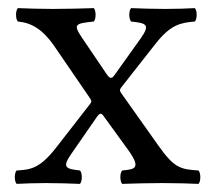

<svg xmlns="http://www.w3.org/2000/svg" viewBox="-20 -451 530 473"><path d="M182 -358C159 -392 166 -393 211 -398C217 -404 217 -425 211 -431C184 -430 140 -429 110 -429C80 -429 50 -430 24 -431C18 -425 18 -404 24 -398C58 -395 86 -378 114 -337L201 -210C206 -203 206 -200 202 -195L118 -87C78 -36 56 -33 21 -31C15 -25 15 -4 21 2C41 1 63 0 93 0C123 0 151 1 177 2C183 -4 183 -25 177 -31C141 -35 133 -39 155 -71L218 -162C226 -174 230 -173 236 -164L294 -84C329 -36 313 -34 281 -31C275 -25 275 -4 281 2C311 1 344 0 380 0C418 0 445 1 469 2C475 -4 475 -25 469 -31C424 -34 409 -37 369 -94L279 -221C275 -227 274 -230 279 -236L363 -343C400 -390 424 -395 460 -398C466 -404 466 -425 460 -431C440 -430 417 -429 387 -429C357 -429 329 -430 303 -431C297 -425 297 -404 303 -398C340 -394 351 -391 327 -357L262 -266C255 -256 251 -257 243 -268Z"/></svg>

Font: Libertinus Math
Style: Regular
Weight: 400
Designer: Philipp H. Poll, Khaled Hosny
Foundry: Caleb Maclennan
Version: Version 7.050;RELEASE